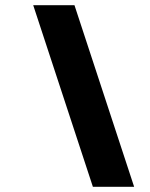

<svg xmlns="http://www.w3.org/2000/svg" viewBox="-20 -720 579 740"><path d="M108 -700 338 0H497L267 -700Z"/></svg>

Font: Jost ExtraBold
Style: Italic
Weight: 800
Italic angle: -5°
Version: Version 3.710